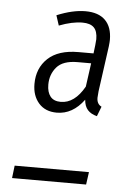

<svg xmlns="http://www.w3.org/2000/svg" viewBox="-51 -724 521 762"><g transform="rotate(5 210.0 -342.5)"><path d="M82 -380Q82 -443 123.5 -482Q165 -521 245 -521H305L309 -554Q311 -572 311 -578Q311 -610 296.5 -624.5Q282 -639 251 -639Q210 -639 158 -619L145 -659Q208 -685 259 -685Q311 -685 338 -658Q365 -631 365 -580Q365 -572 363 -554L338 -373Q336 -353 336 -347Q336 -322 355 -313L340 -274Q316 -280 303 -294.5Q290 -309 288 -335Q243 -274 180 -274Q134 -274 108 -303.5Q82 -333 82 -380ZM286 -387 299 -481H245Q187 -481 162 -452Q137 -423 137 -382Q137 -352 150.5 -335Q164 -318 192 -318Q247 -318 286 -387ZM26 0 32 -50H328L321 0Z"/></g></svg>

Font: Fira Sans Extra Condensed Light
Style: Italic
Weight: 300
Width: 3
Italic angle: -8°
Designer: Carrois Corporate & Edenspiekermann AG
Foundry: Carrois Corporate GbR & Edenspiekermann AG
Version: Version 4.203